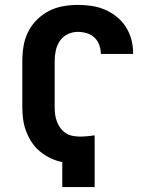

<svg xmlns="http://www.w3.org/2000/svg" viewBox="-20 -763 640 783"><path d="M234 0V-102Q209 -107 186 -118Q163 -129 143.5 -145Q124 -161 110 -182Q96 -203 87 -226.5Q78 -250 74.5 -275Q71 -300 71 -325V-514Q71 -545 76 -575Q81 -605 94.5 -632.5Q108 -660 130 -682Q152 -704 179 -718Q206 -732 236.5 -737.5Q267 -743 297 -743Q325 -743 353 -739Q381 -735 407 -724Q433 -713 455.5 -695Q478 -677 493 -653.5Q508 -630 515.5 -602.5Q523 -575 523 -547V-543H391V-545Q391 -563 384.5 -580.5Q378 -598 364.5 -610.5Q351 -623 333 -628Q315 -633 297 -633Q276 -633 256 -623.5Q236 -614 224 -596Q212 -578 207.5 -557Q203 -536 203 -514V-325Q203 -310 205 -295Q207 -280 212.5 -266Q218 -252 227 -240Q236 -228 248.5 -220Q261 -212 276 -209Q291 -206 306 -206Q321 -206 336 -207.5Q351 -209 366 -211V0Z"/></svg>

Font: Iosevka Extrabold Extended
Style: Regular
Weight: 800
Width: 7
Monospace: yes
Designer: Belleve Invis
Foundry: Belleve Invis
Version: Version 32.5.0; ttfautohint (v1.8.4)